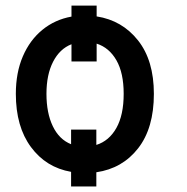

<svg xmlns="http://www.w3.org/2000/svg" viewBox="-20 -608 669 686"><path d="M325.3 -588.1V-549.4Q416.5 -535.2 473.2 -463.6Q529.8 -392 529.8 -272.7Q529.8 -150.2 473.5 -78.1Q417.3 -6 324.2 7.5V58.2H234V6Q144.5 -9.6 90.6 -82.6Q36.6 -155.5 36.6 -272.7Q36.6 -348.4 61.6 -406.6Q86.6 -464.8 131.4 -501.4Q176.1 -538 235.4 -548.7V-588.1ZM324.2 -144.9V-90.2Q369.7 -104.4 395.8 -150.7Q421.9 -197.1 421.9 -272.7Q421.9 -347.3 396 -392.6Q370 -437.9 325.3 -452.1V-388.5H235.4V-449.9Q193.5 -433.6 169.7 -387.4Q146 -341.3 146 -272.7Q146 -204.2 168.7 -157Q191.4 -109.7 234 -92.7V-144.9Z"/></svg>

Font: Interface Medium
Style: Regular
Weight: 500
Designer: Rasmus Andersson
Foundry: rsms
Version: Version 1.8